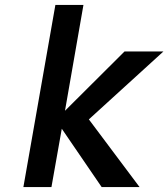

<svg xmlns="http://www.w3.org/2000/svg" viewBox="-20 -760 684 780"><path d="M341 -275 547 0H393L231 -237L189 0H75L205 -740H319L244 -310L486 -551H644Z"/></svg>

Font: Fz Poppins Med
Style: Italic
Weight: 500
Italic angle: -10°
Designer: Ninad Kale (Devanagari), Jonny Pinhorn (Latin)
Foundry: Indian Type Foundry
Version: Vit hóa bi Vntype.Com & FontZin.Com